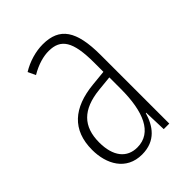

<svg xmlns="http://www.w3.org/2000/svg" viewBox="-167 -620 711 711"><g transform="rotate(-45 188.0 -264.5)"><path d="M184 -539C147 -539 106 -527 72 -506L86 -476C123 -498 156 -506 182 -506C245 -506 271 -468 271 -356V-308L210 -302C100 -291 37 -238 37 -133C37 -59 73 10 156 10C228 10 259 -38 274 -89H276L279 0H308V-359C308 -487 272 -539 184 -539ZM212 -272 272 -278V-218C272 -100 240 -21 162 -21C108 -21 75 -61 75 -134C75 -218 119 -262 212 -272Z"/></g></svg>

Font: Noto Sans Telugu ExtraCondensed ExtraLight
Style: Regular
Weight: 200
Width: 2
Designer: Jelle Bosma - Monotype Design Team
Foundry: Monotype Imaging Inc.
Version: Version 2.005